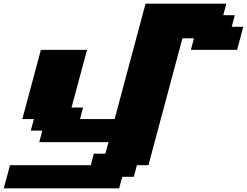

<svg xmlns="http://www.w3.org/2000/svg" viewBox="-54 -895 1337 1040"><path d="M-33.7 125H591.3L608.4 62.5H670.9L687.5 0H750L934.1 -687.5H996.6L980 -625H1230Q1235.8 -646 1247.1 -687.5Q1258.3 -729 1263.7 -750H1201.2L1217.8 -812.5H1155.3L1171.9 -875H734.4Q706.5 -771 650.6 -562.7Q594.7 -354.5 566.9 -250H379.4L396 -312.5H333.5L417.5 -625H167.5Q150.9 -562.5 117.2 -437.5Q83.5 -312.5 66.9 -250H129.4L112.8 -187.5H175.3L158.7 -125H533.7L516.6 -62.5H454.1L437.5 0H0Q-5.4 21 -16.6 62.5Q-27.8 104 -33.7 125Z"/></svg>

Font: Faithful 32x
Style: BoldOblique
Weight: 400
Foundry: Faithful Resource Pack
Version: Version 1.0; January 27, 2023